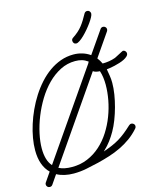

<svg xmlns="http://www.w3.org/2000/svg" viewBox="-144 -1072 1016 1225"><g transform="rotate(-15 363.5 -459.5)"><path d="M622.1 -847.2Q630.4 -847.2 637 -841.1Q643.6 -835 643.6 -826.7Q643.6 -819.3 639.6 -813L535.2 -661.6Q542 -652.8 548.3 -642.8Q554.7 -632.8 559.6 -621.6Q581.5 -621.6 602.8 -625Q624 -628.4 644.5 -635.7Q647.9 -637.2 657.2 -642.1Q666.5 -647 676.8 -652.3Q687 -657.7 695.3 -662.1Q703.6 -666.5 705.1 -666.5Q713.9 -666.5 720.2 -659.9Q726.6 -653.3 726.6 -644.5Q726.6 -634.3 717.5 -625.5Q708.5 -616.7 694.3 -609.6Q680.2 -602.5 662.8 -597.2Q645.5 -591.8 628.9 -587.9Q612.3 -584 597.9 -581.8Q583.5 -579.6 575.7 -579.1Q579.6 -555.2 583.3 -533.4Q586.9 -511.7 586.9 -486.8Q586.9 -452.1 580.6 -412.1Q574.2 -372.1 563.2 -331.5Q552.2 -291 537.6 -253.2Q522.9 -215.3 505.9 -185.5Q490.2 -157.7 470.5 -131.3Q450.7 -105 427.2 -83Q425.8 -81.5 424.3 -80.6Q422.9 -79.6 421.9 -77.6Q455.6 -89.4 481.2 -100.3Q506.8 -111.3 529.1 -124.8Q551.3 -138.2 573 -155.5Q594.7 -172.9 620.6 -196.8Q624 -199.7 627.7 -201.7Q631.3 -203.6 636.2 -203.6Q644.5 -203.6 651.6 -197.5Q658.7 -191.4 658.7 -182.6Q658.7 -173.3 652.3 -166.5Q624.5 -134.8 591.6 -111.1Q558.6 -87.4 522 -69.8Q485.4 -52.2 446.3 -39.8Q407.2 -27.3 367.7 -17.6Q326.2 -7.8 285.2 0.5Q244.1 8.8 201.2 8.8Q136.2 8.8 89.8 -16.6L48.8 43Q42.5 52.2 30.8 52.2Q21.5 52.2 15.1 45.9Q8.8 39.6 8.8 30.3Q8.8 23.4 12.7 18.1L54.7 -43Q0 -96.2 0 -197.8Q0 -235.4 7.3 -277.8Q14.6 -320.3 28.6 -364.5Q42.5 -408.7 62.7 -452.6Q83 -496.6 108.6 -536.6Q134.3 -576.7 165.5 -611.3Q196.8 -646 232.7 -671.4Q268.6 -696.8 308.8 -711.2Q349.1 -725.6 393.1 -725.6Q423.8 -725.6 451.7 -717Q479.5 -708.5 502.9 -691.9L604 -837.9Q610.4 -847.2 622.1 -847.2ZM476.6 -656.7Q456.5 -670.9 437 -676.5Q417.5 -682.1 393.1 -682.1Q341.3 -682.1 295.2 -658.7Q249 -635.3 210.2 -596.2Q171.4 -557.1 140.6 -506.8Q109.9 -456.5 88.4 -402.6Q66.9 -348.6 55.4 -295.4Q43.9 -242.2 43.9 -197.8Q43.9 -159.2 52.5 -129.4Q61 -99.6 79.6 -79.1L471.2 -646ZM530.3 -578.6Q517.6 -579.1 506.1 -581.8Q494.6 -584.5 486.3 -590.8L114.3 -51.8Q148.4 -34.2 201.2 -34.2Q257.3 -34.2 304.4 -54.2Q351.6 -74.2 389.6 -108.4Q427.7 -142.6 456.5 -187.7Q485.4 -232.9 504.6 -283.2Q523.9 -333.5 533.7 -385.7Q543.5 -438 543.5 -486.8Q543.5 -510.3 540.5 -533.2Q537.6 -556.2 530.3 -578.6ZM550.3 -971.2Q559.6 -971.2 565.7 -964.4Q571.8 -957.5 571.8 -948.7Q571.8 -940.4 564 -925.5Q556.2 -910.6 543.5 -892.8Q530.8 -875 515.1 -856.4Q499.5 -837.9 483.9 -822.8Q468.3 -807.6 454.1 -798.1Q439.9 -788.6 431.2 -788.6Q421.4 -788.6 415.5 -795.2Q409.7 -801.8 409.7 -811.5Q409.7 -822.3 418.9 -828.6Q440.9 -843.3 456.3 -856.9Q471.7 -870.6 483.9 -886Q496.1 -901.4 507.1 -919.2Q518.1 -937 530.8 -960Q537.1 -971.2 550.3 -971.2Z"/></g></svg>

Font: Helvetia Verbundene
Style: Regular
Weight: 400
Designer: Peter Wiegel, original typeface by Carl Albert Fahrenwaldt 1901
Foundry: Peter Wiegel
Version: Version 2.000